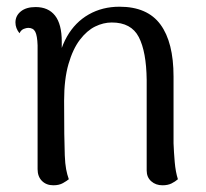

<svg xmlns="http://www.w3.org/2000/svg" viewBox="-20 -541 614 572"><path d="M139 11Q118 11 105 -2Q92 -15 92 -37V-406Q91 -435 85 -446.5Q79 -458 64 -458Q59 -458 51 -455Q43 -452 38 -442Q26 -457 26 -474Q26 -494 42 -507Q58 -520 86 -520Q124 -520 144 -494.5Q164 -469 164 -417V-347L149 -329Q155 -389 179.5 -432Q204 -475 244.5 -498Q285 -521 336 -521Q419 -521 458 -468Q497 -415 497 -313V-114Q498 -88 500.5 -58.5Q503 -29 510 -7Q502 0 491 5.5Q480 11 464 11Q444 11 430.5 -1Q417 -13 417 -33V-303Q416 -387 393.5 -430.5Q371 -474 313 -474Q288 -474 263.5 -462Q239 -450 218 -422.5Q197 -395 184 -350Q171 -305 171 -241Q171 -181 171.5 -142Q172 -103 173 -78Q174 -53 177 -37Q180 -21 185 -7Q179 -2 167.5 4.5Q156 11 139 11Z"/></svg>

Font: Arima
Style: Regular
Weight: 400
Designer: Joana Correia and Natanael Gama
Foundry: NDISCOVER
Version: Version 1.101;gftools[0.9.23]